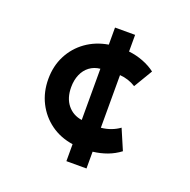

<svg xmlns="http://www.w3.org/2000/svg" viewBox="-120 -701 888 898"><g transform="rotate(20 324.0 -252.5)"><path d="M303 80V-4.5Q239.5 -14 192.2 -48.5Q145 -83 118.5 -135.5Q92 -188 92 -252.5Q92 -317.5 118.8 -369.5Q145.5 -421.5 193 -455.5Q240.5 -489.5 303 -500V-585H403V-502Q440.5 -498 475.2 -484.5Q510 -471 536 -451L480.5 -358Q463.5 -369 443 -375.8Q422.5 -382.5 401 -384V-122Q427 -124.5 450.2 -133.2Q473.5 -142 492 -155.5L535.5 -54Q507 -32.5 473.8 -20.2Q440.5 -8 403 -3.5V80ZM304.5 -125.5V-380.5Q274.5 -377.5 252 -360.8Q229.5 -344 217.5 -316.2Q205.5 -288.5 205.5 -253Q205.5 -199 232.5 -165.5Q259.5 -132 304.5 -125.5Z"/></g></svg>

Font: Geologica Cursive SemiBold
Style: Regular
Weight: 600
Designer: Sindre Bremnes, Frode Helland
Foundry: Monokrom Skriftforlag AS
Version: Version 1.010;gftools[0.9.28]